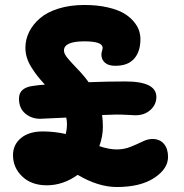

<svg xmlns="http://www.w3.org/2000/svg" viewBox="-20 -708 740 771"><path d="M141.1 -231Q106.4 -231 81.3 -252.2Q56.2 -273.4 56.2 -312Q56.2 -357.9 118.2 -363.8Q138.2 -366.7 160.2 -368.2Q141.6 -388.7 130.4 -402.8Q119.1 -417 106.7 -436.8Q94.2 -456.5 88.1 -476.1Q82 -495.6 82 -516.1Q82 -549.3 96.9 -579.6Q111.8 -609.9 140.4 -634.5Q168.9 -659.2 215.1 -673.6Q261.2 -688 318.8 -688Q370.6 -688 411.1 -678.7Q451.7 -669.4 476.1 -655.3Q500.5 -641.1 516.4 -622.3Q532.2 -603.5 538.1 -585.9Q543.9 -568.4 543.9 -550.8Q543.9 -501 518.8 -472.4Q493.7 -443.8 442.9 -443.8Q415 -443.8 401.1 -456.5Q387.2 -469.2 387.2 -488.8Q387.2 -494.6 389.6 -502.9Q392.1 -511.2 392.1 -516.1Q392.1 -542 318.8 -542Q236.8 -542 236.8 -504.9Q236.8 -492.2 251 -475.1Q265.1 -458 291.7 -430.4Q318.4 -402.8 335.9 -377.9Q412.1 -380.9 483.9 -380.9Q607.9 -380.9 607.9 -318.8Q607.9 -288.1 584.2 -266.6Q560.5 -245.1 523.9 -245.1Q519.5 -245.1 494.4 -246.6Q469.2 -248 446.8 -248Q434.1 -248 390.1 -246.1Q393.1 -223.1 393.1 -198.2Q393.1 -161.1 378.9 -121.1Q417.5 -107.9 449.2 -107.9Q478.5 -107.9 504.4 -118.4Q530.3 -128.9 551.8 -139.4Q573.2 -149.9 591.8 -149.9Q621.6 -149.9 638.2 -130.4Q654.8 -110.8 654.8 -78.1Q654.8 -29.8 599.1 6.6Q543.5 43 449.2 43Q374.5 43 292 -5.9Q233.4 36.1 168 36.1Q106.4 36.1 69.3 0.7Q32.2 -34.7 32.2 -85Q32.2 -127 64.2 -153.6Q96.2 -180.2 151.9 -180.2Q197.3 -180.2 244.1 -169.9Q249 -190.4 249 -207Q249 -222.7 246.1 -235.8Z"/></svg>

Font: Shantell Sans Irregular Bouncy
Style: Bold
Weight: 700
Designer: Stephen Nixon, Anya Danilova, Shantell Martin
Foundry: Arrow Type
Version: Version 1.006;[9816181b4]